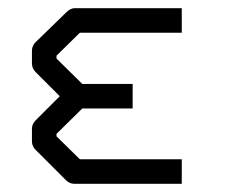

<svg xmlns="http://www.w3.org/2000/svg" viewBox="-20 -501 580 469"><path d="M424 -52H162Q150 -52 141 -61L67 -135Q58 -144 58 -156V-186Q58 -198 67 -207L126 -266L67 -325Q58 -334 58 -346V-377Q58 -389 67 -398L141 -470Q152 -481 162 -481H424V-421H175L118 -365V-358L181 -296H304V-236H181L118 -174V-168L175 -112H424Z"/></svg>

Font: 3270 Nerd Font
Style: Regular
Weight: 400
Monospace: yes
Version: Version 3.0.1;Nerd Fonts 3.3.0